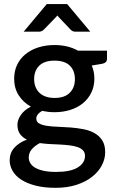

<svg xmlns="http://www.w3.org/2000/svg" viewBox="-20 -740 564 942"><path d="M247.5 -259.5Q297.5 -259.5 322.5 -285Q347.5 -310.5 347.5 -351.5Q347.5 -393.5 322.5 -418Q297.5 -442.5 247.5 -442.5Q198 -442.5 172.8 -418Q147.5 -393.5 147.5 -351.5Q147.5 -331.5 154 -314.5Q160.5 -297.5 173 -285.2Q185.5 -273 204.2 -266.2Q223 -259.5 247.5 -259.5ZM397 25Q397 8 387.2 -2.2Q377.5 -12.5 361 -18.2Q344.5 -24 322.5 -26.8Q300.5 -29.5 275.8 -30.8Q251 -32 225.2 -33.2Q199.5 -34.5 175.5 -38Q151.5 -25.5 136.2 -8Q121 9.5 121 32.5Q121 47.5 128.8 60.5Q136.5 73.5 152.8 83Q169 92.5 194.2 98Q219.5 103.5 255 103.5Q326 103.5 361.5 81.5Q397 59.5 397 25ZM505 -491.5V-451.5Q505 -431.5 481 -427L430 -418.5Q443 -389.5 443 -354Q443 -316.5 428.2 -286Q413.5 -255.5 387.5 -234Q361.5 -212.5 325.5 -201Q289.5 -189.5 247.5 -189.5Q231.5 -189.5 216.2 -191.2Q201 -193 186.5 -196Q172 -187.5 165 -178Q158 -168.5 158 -158.5Q158 -142 172.5 -134Q187 -126 210.8 -122.5Q234.5 -119 265 -118Q295.5 -117 327 -114.5Q358.5 -112 389 -106.2Q419.5 -100.5 443.2 -87.2Q467 -74 481.5 -51.5Q496 -29 496 7Q496 40 479.5 71.5Q463 103 431.8 127.5Q400.5 152 355.5 166.8Q310.5 181.5 253 181.5Q196 181.5 153.8 170.5Q111.5 159.5 83.2 140.8Q55 122 41.2 97.5Q27.5 73 27.5 46.5Q27.5 10.5 50.2 -15Q73 -40.5 112 -55Q91 -65 78.2 -82.5Q65.5 -100 65.5 -128.5Q65.5 -151 82 -175.5Q98.5 -200 131.5 -217Q93.5 -238 71.5 -272.8Q49.5 -307.5 49.5 -354Q49.5 -392 64.2 -422.5Q79 -453 105.5 -474.5Q132 -496 168.2 -507.5Q204.5 -519 247.5 -519Q313.5 -519 362.5 -491.5ZM423 -584.5H351Q344.5 -584.5 338.2 -586.5Q332 -588.5 325.5 -595.5L270.5 -653.5Q266 -658 261.5 -664Q259 -661 256.8 -658.5Q254.5 -656 252 -653.5L196 -595.5Q190.5 -590 184 -587.2Q177.5 -584.5 170.5 -584.5H96L209.5 -720H309.5Z"/></svg>

Font: Lato 2
Style: Regular
Weight: 600
Designer: Lukasz Dziedzic with Adam Twardoch and Botio Nikoltchev
Foundry: tyPoland Lukasz Dziedzic
Version: Version 2.015; 2015-08-06; http://www.latofonts.com/